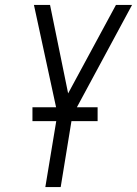

<svg xmlns="http://www.w3.org/2000/svg" viewBox="-20 -755 553 775"><path d="M163 0 212 -296 117 -735H182L255 -378L448 -735H513L272 -288L225 0ZM111 -266V-322H374V-266Z"/></svg>

Font: Iosevka SS18 Light
Style: Italic
Weight: 300
Italic angle: -9°
Monospace: yes
Designer: Belleve Invis
Foundry: Belleve Invis
Version: Version 25.1.1; ttfautohint (v1.8.4)